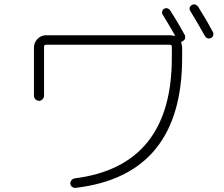

<svg xmlns="http://www.w3.org/2000/svg" viewBox="-20 -860 1040 892"><path d="M931.6 -693.4Q898.4 -752.9 864.3 -808.6Q854.5 -825.2 871.1 -836.9Q878.9 -840.8 886.7 -838.9Q894.5 -836.9 900.4 -829.1Q945.3 -756.8 968.8 -711.9Q972.7 -704.1 970.7 -696.3Q968.8 -688.5 960.9 -683.6Q942.4 -675.8 931.6 -693.4ZM137.7 -416V-638.7Q137.7 -662.1 154.3 -679.2Q170.9 -696.3 194.3 -696.3H768.6Q778.3 -696.3 788.1 -693.4Q790 -692.4 791.5 -693.8Q793 -695.3 792 -697.3Q763.7 -747.1 736.3 -791Q731.4 -797.9 733.4 -806.6Q735.4 -815.4 742.2 -819.3Q750 -823.2 757.8 -821.3Q765.6 -819.3 771.5 -810.5Q805.7 -757.8 837.9 -698.2Q841.8 -690.4 839.8 -682.1Q837.9 -673.8 830.1 -669.9L829.1 -668.9Q828.1 -668 827.1 -668Q820.3 -666 822.3 -659.2Q826.2 -647.5 826.2 -638.7V-591.8Q826.2 -45.9 332 12.7Q323.2 13.7 315.4 8.3Q307.6 2.9 306.6 -5.9Q305.7 -14.6 311.5 -22Q317.4 -29.3 326.2 -31.2Q778.3 -87.9 778.3 -591.8V-643.6Q778.3 -651.4 768.6 -652.3H194.3Q185.5 -652.3 184.6 -643.6V-416Q184.6 -406.2 177.7 -398.9Q170.9 -391.6 161.1 -391.6Q151.4 -391.6 144.5 -398.9Q137.7 -406.2 137.7 -416Z"/></svg>

Font: Rounded-X Mgen+ 2m light
Style: Regular
Weight: 200
Designer: [Source Han Sans]
Ryoko NISHIZUKA  (kana & ideographs); Paul D. Hunt (Latin, Greek & Cyrillic); Wenlong ZHANG  (bopomofo
Version: Version 1.059.20150602